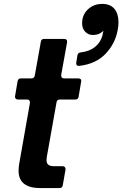

<svg xmlns="http://www.w3.org/2000/svg" viewBox="-20 -962 626 982"><path d="M301 -14Q298 0 284 0H187Q75 0 75 -89Q75 -105 78 -123L133 -435V-439Q133 -445 129.5 -449Q126 -453 119 -453H72Q64 -453 60 -457.5Q56 -462 57 -470L70 -547Q73 -561 87 -561H141Q155 -561 158 -576L189 -749Q191 -763 206 -763H308Q325 -763 323 -745L293 -579V-576Q293 -561 308 -561H381Q389 -561 393 -556.5Q397 -552 395 -544L382 -467Q380 -453 365 -453H286Q271 -453 269 -438L224 -185Q218 -157 218 -143Q218 -128 226.5 -120Q235 -112 257 -112H300Q308 -112 312 -107Q316 -102 315 -94ZM381 -625Q375 -625 372 -629.5Q369 -634 370 -642L376 -679Q379 -693 393 -694Q436 -699 464 -720.5Q492 -742 503 -777L509 -805Q488 -783 455 -783Q432 -783 416 -799.5Q400 -816 400 -843Q400 -886 429.5 -914Q459 -942 503 -942Q544 -942 565 -917Q586 -892 586 -848Q586 -828 582 -809Q570 -740 520.5 -687.5Q471 -635 385 -625Z"/></svg>

Font: Open Sauce Two
Style: Bold Italic
Weight: 700
Italic angle: -10°
Designer: Alfredo Marco Pradil
Foundry: Creative Sauce Fz LLC
Version: Version 1.477